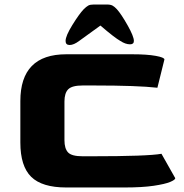

<svg xmlns="http://www.w3.org/2000/svg" viewBox="-20 -829 815 849"><path d="M70 -199V-382Q70 -589 273 -589H565Q630 -589 668.5 -582Q707 -575 707 -566L676 -441Q588 -451 396 -451H345Q299 -451 282 -434.5Q265 -418 265 -380V-209Q265 -172 281 -155Q297 -138 345 -138H386Q634 -138 694 -149L755 -41Q755 -34 732.5 -24.5Q710 -15 659.5 -7.5Q609 0 531 0H273Q166 0 118 -47Q70 -94 70 -199ZM350 -788Q362 -800 370.5 -804.5Q379 -809 394 -809H454Q469 -809 478 -804Q487 -799 497 -788Q516 -767 544 -717.5Q572 -668 572 -648Q572 -633 555 -633Q535 -633 512 -648Q487 -662 424 -716L330 -648Q306 -630 288 -630Q270 -630 270 -648Q270 -670 300 -718.5Q330 -767 350 -788Z"/></svg>

Font: Gold Bold
Style: Regular
Weight: 400
Designer: jaiki
Version: Version 1.000